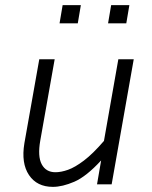

<svg xmlns="http://www.w3.org/2000/svg" viewBox="-20 -718 593 748"><path d="M358 0 374 -93Q316 -30 269.5 -10Q223 10 186 10Q124 10 93 -36Q62 -82 75 -160L133 -487H193L137 -171Q126 -109 142.5 -78Q159 -47 196 -47Q218 -47 245 -56.5Q272 -66 307 -92.5Q342 -119 385 -169L441 -487H501L415 0ZM283 -627H212L224 -698H295ZM472 -627H401L413 -698H484Z"/></svg>

Font: Inria Sans Light
Style: Italic
Weight: 300
Italic angle: -10°
Designer: Black Foundry Team
Foundry: Black Foundry
Version: Version 1.2; ttfautohint (v1.8.3)